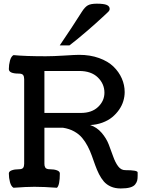

<svg xmlns="http://www.w3.org/2000/svg" viewBox="-20 -1041 808 1070"><path d="M313 -788.1Q382.8 -890.6 436 -975.1Q452.6 -1001.5 469.2 -1011Q485.8 -1020.5 519.5 -1020.5Q558.6 -1020.5 575 -1013.4Q591.3 -1006.3 591.3 -990.7Q591.3 -983.9 584.7 -976.6Q578.1 -969.2 561 -954.1Q543.9 -939 533.7 -929.2Q516.6 -912.6 461.2 -865Q405.8 -817.4 367.2 -788.1ZM227.5 -411.6H430.7Q491.7 -411.6 526.9 -445.3Q562 -479 562 -524.4Q562 -573.7 525.1 -609.6Q488.3 -645.5 420.9 -645.5H227.5ZM55.2 -733.9Q119.6 -727.5 234.9 -727.5Q276.4 -727.5 338.6 -731.4Q400.9 -735.4 420.9 -735.4Q482.4 -735.4 532 -717.5Q581.5 -699.7 612.1 -670.2Q642.6 -640.6 658.7 -604Q674.8 -567.4 674.8 -527.8Q674.8 -502.9 667.2 -477.8Q659.7 -452.6 643.6 -429.4Q627.4 -406.2 605.2 -387.9Q583 -369.6 551 -357.7Q519 -345.7 482.4 -344.2Q519.5 -332 545.9 -301.5Q572.3 -271 585.7 -236.6Q599.1 -202.1 610.6 -169.2Q622.1 -136.2 638.2 -114.5Q654.3 -92.8 677.7 -92.8Q747.1 -92.8 747.1 -80.1V-62Q747.1 -45.4 744.6 -35.2Q742.2 -24.9 733.4 -13.4Q724.6 -2 704.6 3.7Q684.6 9.3 652.8 9.3Q621.6 9.3 597.9 -1.2Q574.2 -11.7 558.8 -29.5Q543.5 -47.4 531.7 -70.8Q520 -94.2 510.5 -120.6Q501 -147 491.5 -173.8Q481.9 -200.7 468.5 -226.3Q455.1 -252 437.7 -272.7Q420.4 -293.5 393.3 -308.6Q366.2 -323.7 331.1 -329.1H227.5V-129.4Q227.5 -122.1 228.3 -117.9Q229 -113.8 231.7 -108.4Q234.4 -103 241.2 -100.3Q248 -97.7 258.8 -97.7Q281.2 -97.7 297.4 -91.8Q313.5 -85.9 313.5 -74.2Q313.5 -9.3 297.4 5.4Q224.1 0 171.9 0Q127 0 55.2 5.4Q42 -2.4 35.6 -25.9Q29.3 -49.3 29.3 -74.2Q29.3 -85.9 45.4 -91.8Q61.5 -97.7 84 -97.7Q103 -97.7 108.9 -105.7Q114.7 -113.8 114.7 -128.4V-600.1Q114.7 -614.7 108.9 -622.8Q103 -630.9 84 -630.9Q29.3 -630.9 29.3 -656.2Q29.3 -680.2 35.6 -703.4Q42 -726.6 55.2 -733.9Z"/></svg>

Font: Coustard
Style: Regular
Weight: 400
Foundry: vernon adams
Version: Version 1.001